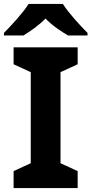

<svg xmlns="http://www.w3.org/2000/svg" viewBox="-37 -954 464 974"><path d="M282 -934H108C80 -889 20 -824 -17 -787V-774H82C117 -796 159 -824 194 -860C228 -824 273 -795 308 -774H407V-787C371 -823 310 -889 282 -934ZM357 0V-86L270 -126V-588L357 -628V-714H32V-628L119 -588V-126L32 -86V0Z"/></svg>

Font: Noto Sans Bassa Vah
Style: Bold
Weight: 700
Designer: Monotype Design Team
Foundry: Monotype Imaging Inc.
Version: Version 2.002